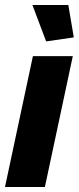

<svg xmlns="http://www.w3.org/2000/svg" viewBox="-30 -750 318 770"><path d="M102 -525H262L150 0H-10ZM100 -730H244L266 -600L155 -584Z"/></svg>

Font: Raleway ExtraBold
Style: Italic
Weight: 800
Italic angle: -12°
Designer: Matt McInerney, Pablo Impallari, Rodrigo Fuenzalida
Foundry: Matt McInerney, Pablo Impallari, Rodrigo Fuenzalida
Version: Version 4.026